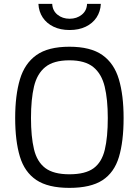

<svg xmlns="http://www.w3.org/2000/svg" viewBox="-20 -938 700 969"><path d="M330.2 10.2Q222.6 10.2 163.2 -29.7Q103.8 -69.6 80.2 -148.3Q56.6 -227 56.6 -342.6Q56.6 -457 80.5 -537.4Q104.4 -617.8 163.8 -660Q223.2 -702.2 330.2 -702.2Q437.2 -702.2 496.6 -660.3Q556 -618.4 579.9 -538Q603.8 -457.6 603.8 -342.6Q603.8 -224 580.2 -145.6Q556.6 -67.2 497.2 -28.5Q437.8 10.2 330.2 10.2ZM330.2 -58.4Q410.7 -58.4 452.3 -88.8Q493.8 -119.3 508.9 -182.4Q524 -245.4 524 -342.6Q524 -436.5 508.3 -501.1Q492.6 -565.6 450.8 -599.6Q408.9 -633.6 330.2 -633.6Q250.9 -633.6 209 -599.9Q167.1 -566.2 151.7 -501.7Q136.4 -437.1 136.4 -342.6Q136.4 -248.4 151.5 -185.1Q166.5 -121.7 208.4 -90Q250.3 -58.4 330.2 -58.4ZM331.2 -786.5Q284.9 -786.5 250.2 -803.2Q215.5 -819.9 195.7 -849.6Q175.9 -879.4 173.9 -918.4H243.5Q245.1 -884.2 270.2 -863.8Q295.4 -843.4 331.2 -843.4Q367.4 -843.4 392.7 -863.8Q418.1 -884.2 419.3 -918.4H488.9Q486.9 -879.4 467.1 -849.6Q447.3 -819.9 412.5 -803.2Q377.8 -786.5 331.2 -786.5Z"/></svg>

Font: Titillium Web
Style: Bold
Weight: 700
Designer: Mohamed Gaber, Accademia di Belle Arti di Urbino
Foundry: Kief Type Foundry, Accademia di Belle Arti di Urbino
Version: Version 3.000